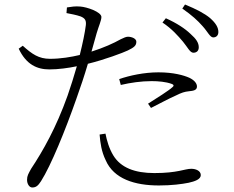

<svg xmlns="http://www.w3.org/2000/svg" viewBox="-20 -792 1040 852"><path d="M792 -607C812 -583 823 -558 838 -558C852 -558 862 -566 862 -582C862 -602 851 -619 825 -642C801 -665 765 -689 716 -711L701 -692C743 -664 770 -633 792 -607ZM879 -676C901 -652 912 -626 926 -626C939 -626 949 -634 949 -650C949 -670 938 -689 912 -712C888 -732 852 -751 801 -772L789 -754C832 -724 857 -701 879 -676ZM516 -415C559 -425 606 -432 653 -432C683 -432 716 -429 741 -420C750 -417 754 -412 745 -405C732 -392 672 -354 637 -332L650 -313C684 -330 732 -356 760 -368C786 -381 799 -385 818 -387C837 -389 854 -391 854 -408C854 -423 841 -437 820 -447C795 -458 750 -471 683 -471C620 -471 555 -457 509 -441ZM448 -199C454 -169 464 -133 483 -102C516 -48 578 -24 665 -24C769 -24 799 -43 829 -43C849 -43 871 -34 871 -15C871 4 844 13 817 19C787 25 742 31 685 31C578 31 485 2 449 -81C430 -120 425 -158 422 -195ZM81 -589 63 -576C96 -506 144 -484 199 -484C238 -484 283 -490 321 -498C308 -453 294 -408 280 -368C229 -225 171 -123 118 -43C106 -21 100 -12 100 6C100 24 110 40 123 40C140 40 149 32 162 12C206 -57 270 -214 319 -354C337 -404 355 -458 370 -509C444 -527 526 -558 547 -568C576 -582 585 -590 585 -607C585 -621 564 -629 548 -629C540 -629 530 -625 516 -618C484 -600 440 -580 386 -563L409 -645C418 -676 430 -701 430 -717C429 -739 366 -761 336 -763C313 -765 297 -762 277 -759L275 -734C295 -730 318 -726 338 -719C357 -711 363 -702 361 -681C357 -648 347 -600 334 -548C296 -539 249 -531 202 -531C152 -531 122 -552 81 -589Z"/></svg>

Font: Noto Serif JP Light
Style: Regular
Weight: 300
Designer: Ryoko NISHIZUKA 西塚涼子 (kana & ideographs); Frank Grießhammer (Latin, Greek & Cyrillic); Wenlong ZHANG 张文龙 (bopomofo); San
Foundry: Adobe
Version: Version 2.001;hotconv 1.1.0;makeotfexe 2.6.0